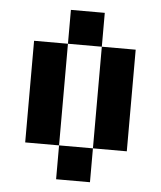

<svg xmlns="http://www.w3.org/2000/svg" viewBox="-50 -728 648 772"><g transform="rotate(5 273.5 -342.0)"><path d="M341.8 -546.9H205.1V-683.6H341.8ZM341.8 0H205.1V-136.7H341.8ZM341.8 -546.9H478.5V-136.7H341.8ZM68.4 -546.9H205.1V-136.7H68.4Z"/></g></svg>

Font: DatCub
Style: Bold
Weight: 700
Designer: GGBot
Version: 1.00